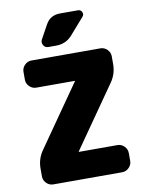

<svg xmlns="http://www.w3.org/2000/svg" viewBox="-102 -1042 851 1114"><g transform="rotate(-10 323.0 -485.0)"><path d="M526 -730Q549 -730 566 -713Q583 -696 583 -673V-627Q583 -570 551 -524L299 -163Q299 -162 298.5 -162Q298 -162 298 -161Q298 -160 299 -160H526Q549 -160 566 -143Q583 -126 583 -103V-57Q583 -34 566 -17Q549 0 526 0H120Q97 0 80 -17Q63 -34 63 -57V-103Q63 -160 95 -206L347 -567Q347 -568 347.5 -568Q348 -568 348 -569Q348 -570 347 -570H120Q97 -570 80 -587Q63 -604 63 -627V-673Q63 -696 80 -713Q97 -730 120 -730ZM330 -970H436Q453 -970 459.5 -955Q466 -940 455 -928L371 -832Q334 -790 276 -790H230Q211 -790 201.5 -806.5Q192 -823 201 -840L245 -920Q272 -970 330 -970Z"/></g></svg>

Font: Rounded Mplus 1c Black
Style: Regular
Weight: 900
Version: Version 1.059.20150529